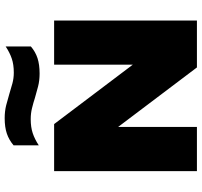

<svg xmlns="http://www.w3.org/2000/svg" viewBox="-40 -800 841 800"><g transform="rotate(-90 380.0 -400.5)"><path d="M66.5 0V-595H262.5L537 -231.5H510V-595H694V0H498.5L224 -363.5H250.5V0ZM473 -655.5Q444 -655.5 419.5 -661.8Q395 -668 371.5 -675Q350 -682 328.5 -687.2Q307 -692.5 283 -692.5Q249.5 -692.5 224.8 -684.2Q200 -676 174 -659V-764Q196.5 -783 223 -792Q249.5 -801 287 -801Q316 -801 340.8 -794.8Q365.5 -788.5 388.5 -781.5Q410.5 -774.5 432 -768.8Q453.5 -763 477 -763Q510.5 -763 535.5 -771.5Q560.5 -780 586 -797V-692Q564 -673 537.2 -664.2Q510.5 -655.5 473 -655.5Z"/></g></svg>

Font: Encode Sans SC SemiExpanded ExtraBold
Style: Regular
Weight: 800
Width: 6
Designer: Multiple Designers
Foundry: Impallari Type
Version: Version 3.002